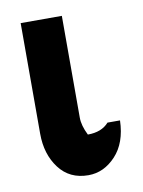

<svg xmlns="http://www.w3.org/2000/svg" viewBox="-63 -519 428 574"><g transform="rotate(-10 151.0 -231.5)"><path d="M39 -137V-473H164V-170V-164Q164 -140 179 -110Q221 -110 243 -135H281Q279 -67 243 -28.5Q207 10 160 10Q103 10 71 -32.5Q39 -75 39 -137Z"/></g></svg>

Font: Coval
Style: Bold
Weight: 700
Foundry: Context Ltd
Version: Version 001.000